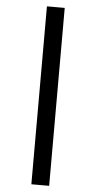

<svg xmlns="http://www.w3.org/2000/svg" viewBox="-64 -804 539 1075"><g transform="rotate(5 205.0 -266.0)"><path d="M155 -766V234H255V-766Z"/></g></svg>

Font: Noto Sans Myanmar UI ExtraCondensed SemiBold
Style: Regular
Weight: 600
Width: 2
Designer: Monotype Design Team
Foundry: Monotype Imaging Inc.
Version: Version 2.103